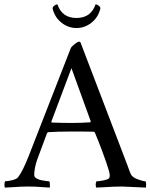

<svg xmlns="http://www.w3.org/2000/svg" viewBox="-35 -853 686 876"><path d="M205.1 -815.9Q205.1 -821.3 212.4 -827.1Q219.7 -833 227.1 -833Q248 -771 314 -771Q379.9 -771 400.9 -833Q408.2 -833 415.5 -827.1Q422.9 -821.3 422.9 -815.9Q422.9 -812 421.9 -810.1Q411.6 -772 381.1 -748.5Q350.6 -725.1 314 -725.1Q277.3 -725.1 246.8 -748.5Q216.3 -772 206.1 -810.1Q205.1 -812 205.1 -815.9ZM-12.2 2.9Q-14.6 1 -14.6 -9.8Q-14.6 -20.5 -12.2 -25.9Q0.5 -25.9 21 -31Q41.5 -36.1 47.9 -44.9Q68.8 -72.3 95.2 -139.2Q227.1 -478.5 288.1 -633.8Q292 -641.1 305.9 -652.1Q319.8 -663.1 326.2 -663.1Q327.6 -663.1 329.3 -661.9Q331.1 -660.6 332 -660.2L536.1 -126Q542 -110.8 548.1 -94.2Q554.2 -77.6 557.1 -69.6Q560.1 -61.5 561 -60.1Q567.4 -44.4 592.3 -35.2Q617.2 -25.9 628.9 -25.9Q631.8 -21.5 631.8 -11.2Q631.8 -1 630.9 2.9Q530.8 -2 521 -2Q500.5 -2 482.9 -1.2Q465.3 -0.5 443.1 1Q420.9 2.4 404.8 2.9Q401.4 -1 401.6 -11.5Q401.9 -22 405.8 -25.9Q417 -25.9 436.5 -29.8Q456.1 -33.7 461.9 -39.1Q465.8 -43 465.8 -53.2Q465.8 -66.4 448.7 -115.2Q431.6 -164.1 415 -206.1L397.9 -248Q395 -252 392.1 -252Q378.9 -252.9 293 -252.9Q230 -252.9 185.1 -250L180.2 -247.1Q151.9 -172.9 134.8 -125Q121.1 -85.4 121.1 -54.2Q121.1 -45.9 130.4 -39.8Q139.6 -33.7 152.8 -31Q166 -28.3 175.5 -27.1Q185.1 -25.9 189.9 -25.9Q191.9 -23.9 192.6 -12.7Q193.4 -1.5 191.9 2.9Q177.2 2.4 160.4 1Q143.6 -0.5 129.2 -1.2Q114.7 -2 95.2 -2Q74.7 -2 58.8 -1.2Q43 -0.5 23.9 1Q4.9 2.4 -12.2 2.9ZM199.2 -297.9Q199.2 -293.9 201.2 -293.9Q252.9 -292 292 -292Q330.1 -292 376 -294.9Q377 -294.9 377.7 -296.1Q378.4 -297.4 378.9 -298.8V-299.8L291 -542Z"/></svg>

Font: Crimson
Style: Roman
Weight: 400
Version: Version 0.8